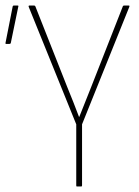

<svg xmlns="http://www.w3.org/2000/svg" viewBox="-20 -675 503 695"><path d="M258 0Q256 0 256 -4V-225L84 -650Q83 -653 84 -654Q85 -655 87 -655H103Q107 -655 108 -652L223 -361Q234 -334 245 -306.5Q256 -279 266 -252H267Q278 -279 288.5 -306Q299 -333 310 -360L425 -653Q426 -655 430 -655H445Q448 -655 448.5 -654Q449 -653 448 -650L277 -225V-4Q277 0 274 0ZM2 -516Q-1 -516 0 -520L26 -652Q27 -655 30 -655H44Q48 -655 46 -650L19 -519Q18 -516 14 -516Z"/></svg>

Font: Sofia Sans Condensed Thin
Style: Regular
Weight: 250
Version: Version 4.100